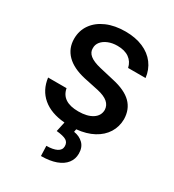

<svg xmlns="http://www.w3.org/2000/svg" viewBox="-181 -642 871 959"><g transform="rotate(30 255.0 -162.0)"><path d="M260.7 -455.1Q231.4 -455.1 208 -445.6Q184.6 -436 171.6 -419.9Q158.7 -403.8 159.2 -383.8Q158.2 -359.9 178.5 -343.3Q198.7 -326.7 242.2 -316.4L326.2 -296.9Q399.4 -280.8 435.1 -245.4Q470.7 -210 471.7 -153.3Q471.2 -109.9 449.5 -75Q427.7 -40 387 -18.1Q346.2 3.9 290 9.3L287.1 25.4Q319.8 30.3 341.1 51Q362.3 71.8 362.3 108.4Q362.3 139.6 344 163.3Q325.7 187 290 200Q254.4 212.9 204.1 212.9L202.1 155.3Q239.7 155.3 261.5 144.3Q283.2 133.3 283.2 111.3Q283.2 89.4 266.6 79.3Q250 69.3 210 65.4L222.2 9.3Q142.1 2.9 95 -36.9Q47.9 -76.7 39.1 -144.5H145.5Q158.7 -73.2 253.9 -73.2Q304.7 -73.2 334.7 -92.5Q364.7 -111.8 365.2 -145.5Q364.3 -171.4 344.5 -188.5Q324.7 -205.6 283.2 -214.8L200.2 -232.4Q128.4 -248.5 91.6 -285.6Q54.7 -322.8 54.7 -377.9Q54.7 -424.8 80.3 -460.9Q106 -497.1 152.3 -517.1Q198.7 -537.1 259.8 -537.1Q317.9 -537.1 361.6 -518.3Q405.3 -499.5 430.9 -465.3Q456.5 -431.2 461.9 -385.7H361.3Q354 -418.5 328.4 -436.8Q302.7 -455.1 260.7 -455.1Z"/></g></svg>

Font: Pretendard GOV Medium
Style: Regular
Weight: 500
Designer: Base glyphs from Inter by Rasmus Andersson; Hangeul glyphs from Noto Sans CJK(Source Han Sans) by Jang Soo-young and Kan
Foundry: Kil Hyung-jin
Version: Version 1.309